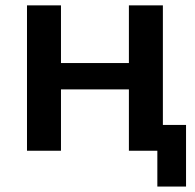

<svg xmlns="http://www.w3.org/2000/svg" viewBox="-20 -559 724 712"><path d="M563.5 132.8V0H458V-227.5H206.1V0H80.1V-539.1H206.1V-325.2H458V-539.1H584V-95.7H669.9V132.8Z"/></svg>

Font: Min Sans SemiBold
Style: Regular
Weight: 600
Designer: Jinseong-Kim, NotoSansCJK, Nunito
Foundry: Jinseong-Kim
Version: Version 1.400;Glyphs 3.1.2 (3151)